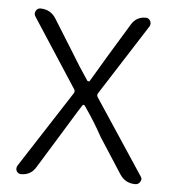

<svg xmlns="http://www.w3.org/2000/svg" viewBox="-44 -574 548 614"><g transform="rotate(5 230.0 -266.5)"><path d="M45.9 0Q36.1 0 31.2 -8.8Q29.3 -12.7 29.3 -16.6Q29.3 -21.5 32.2 -26.4L191.4 -272.5Q195.3 -279.3 191.4 -285.2L47.9 -505.9Q42 -514.6 46.9 -523.9Q51.8 -533.2 61.5 -533.2Q93.8 -533.2 111.3 -505.9L175.8 -402.3Q200.2 -361.3 231.4 -315.4Q233.4 -314.5 235.4 -314.5Q237.3 -314.5 238.3 -315.4Q243.2 -324.2 290 -402.3L353.5 -506.8Q369.1 -533.2 399.4 -533.2Q409.2 -533.2 414.1 -524.4Q418.9 -515.6 414.1 -506.8L268.6 -279.3Q264.6 -273.4 268.6 -266.6L426.8 -27.3Q430.7 -22.5 430.7 -17.6Q430.7 -13.7 427.7 -8.8Q422.9 0 412.1 0Q379.9 0 362.3 -27.3L289.1 -140.6Q263.7 -187.5 229.5 -236.3Q227.5 -238.3 225.1 -238.3Q222.7 -238.3 221.7 -235.4Q211.9 -220.7 192.4 -188.5Q172.9 -156.2 163.1 -140.6L92.8 -26.4Q77.1 0 45.9 0Z"/></g></svg>

Font: Gen Jyuu Gothic P Light
Style: Regular
Weight: 200
Designer: [Source Han Sans]
Ryoko NISHIZUKA  (kana & ideographs); Paul D. Hunt (Latin, Greek & Cyrillic); Wenlong ZHANG  (bopomofo
Version: Version 1.002.20150607